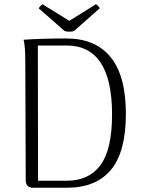

<svg xmlns="http://www.w3.org/2000/svg" viewBox="-20 -883 676 903"><path d="M101 -35 99 -587Q99 -669 91 -696Q170 -702 293 -702Q429 -702 500.5 -614Q572 -526 572 -348Q572 -168 501.5 -84Q431 0 295 0H135Q119 0 110 -9Q101 -18 101 -35ZM293 -33Q399 -33 453 -107Q507 -181 507 -345Q507 -669 293 -669H158L159 -33ZM306 -734Q293 -734 284 -737L162 -844Q165 -849 170.5 -855Q176 -861 180 -863L306 -785L431 -863Q436 -861 441.5 -855Q447 -849 449 -844L328 -737Q319 -734 306 -734Z"/></svg>

Font: Arima Madurai Light
Style: Regular
Weight: 300
Designer: Joana Correia and Natanael Gama
Foundry: NDISCOVER
Version: Version 1.019